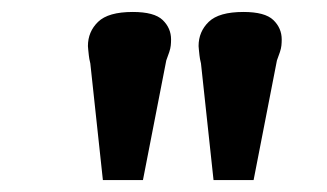

<svg xmlns="http://www.w3.org/2000/svg" viewBox="-20 -800 547 321"><path d="M219 -499H152L131 -694Q129 -702 128.5 -707.5Q128 -713 127.5 -717Q127 -721 127 -723Q127 -747 144 -763.5Q161 -780 202 -780Q238 -780 252 -766.5Q266 -753 266 -734Q266 -729 265.5 -724Q265 -719 263 -713Q261 -707 258 -699ZM404 -499H337L316 -694Q314 -702 313.5 -707.5Q313 -713 312.5 -717Q312 -721 312 -723Q312 -747 329 -763.5Q346 -780 387 -780Q423 -780 437 -766.5Q451 -753 451 -734Q451 -729 450.5 -724Q450 -719 448 -713Q446 -707 443 -699Z"/></svg>

Font: Literata 18pt Black
Style: Italic
Weight: 900
Italic angle: -2°
Designer: Latin by Veronika Burian and Jose Scaglione. Greek by Irene Vlachou. Cyrillic by Vera Evstafieva
Foundry: TypeTogether
Version: Version 3.103;gftools[0.9.29]